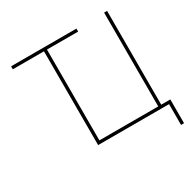

<svg xmlns="http://www.w3.org/2000/svg" viewBox="-191 -911 1241 1250"><g transform="rotate(-30 429.5 -286.0)"><path d="M51.3 -705.1V-727.5H542.5V-705.1ZM772.9 0H285.6V-727.5H308.1V-22.5H750.5V-727.5H772.9ZM818.8 156.2V0H766.1V-22.5H841.3V156.2Z"/></g></svg>

Font: Inter 20pt Thin
Style: Regular
Weight: 250
Version: Version 4.001;git-66647c0bb